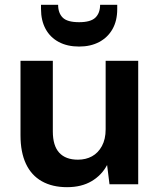

<svg xmlns="http://www.w3.org/2000/svg" viewBox="-20 -764 660 796"><path d="M258 12Q197 12 153.5 -12.5Q110 -37 87.5 -85Q65 -133 65 -203V-512H199V-219Q199 -160 225.5 -131Q252 -102 303 -102Q336 -102 361.5 -116Q387 -130 402.5 -158.5Q418 -187 418 -228V-512H553V0H434L424 -80Q402 -38 360 -13Q318 12 258 12ZM308 -571Q259 -571 223.5 -590Q188 -609 169 -644Q150 -679 150 -727V-744H221Q221 -710 240 -691Q259 -672 308 -672Q356 -672 375.5 -691Q395 -710 395 -744H466V-726Q466 -678 446.5 -643.5Q427 -609 391.5 -590Q356 -571 308 -571Z"/></svg>

Font: DM Sans 12pt
Style: Bold
Weight: 700
Version: Version 4.004;gftools[0.9.30]